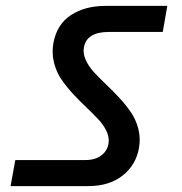

<svg xmlns="http://www.w3.org/2000/svg" viewBox="-20 -692 622 655"><path d="M16.1 -57.1 32.2 -146H271Q304.7 -146 325.4 -161.6Q346.2 -177.2 350.1 -202.1Q353.5 -222.2 343.8 -243.7Q334 -265.1 315.4 -284.9Q296.9 -304.7 274.2 -326.2Q251.5 -347.7 229.2 -371.6Q207 -395.5 189.5 -421.1Q171.9 -446.8 164.1 -479Q156.2 -511.2 162.1 -544.9Q173.8 -608.9 221.9 -640.4Q270 -671.9 339.8 -671.9H550.8L535.2 -583H351.1Q275.4 -583 266.1 -529.8Q262.7 -509.3 272.5 -487.5Q282.2 -465.8 300.5 -445.8Q318.8 -425.8 341.6 -404.3Q364.3 -382.8 386.5 -358.9Q408.7 -335 426.3 -309.6Q443.8 -284.2 451.9 -252.4Q460 -220.7 454.1 -187Q443.8 -128.9 398.2 -93Q352.5 -57.1 280.8 -57.1Z"/></svg>

Font: SVN-Poppins Medium
Style: Italic
Weight: 500
Italic angle: -10°
Designer: Ninad Kale (Devanagari), Jonny Pinhorn (Latin)
Foundry: Indian Type Foundry
Version: Version 3.002 2017